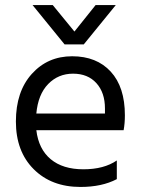

<svg xmlns="http://www.w3.org/2000/svg" viewBox="-20 -736 562 761"><path d="M312 -560H236L109 -716H189L275 -611L359 -716H439ZM124 -286H396V-306Q396 -369 362 -406.5Q328 -444 269.5 -444Q211 -444 171 -403Q131 -362 124 -286ZM299 5Q184 5 113.5 -65.5Q43 -136 43 -254.5Q43 -373 106 -443Q169 -513 266 -513Q363 -513 419 -452Q475 -391 475 -279Q475 -247 470 -220H124Q133 -145 181 -105Q229 -65 310.5 -65Q392 -65 443 -100V-26Q384 5 299 5Z"/></svg>

Font: Hind Kochi
Style: Regular
Weight: 400
Designer: Dhruvi Tolia
Foundry: Indian Type Foundry
Version: Version 0.702;PS 1.0;hotconv 1.0.81;makeotf.lib2.5.63406